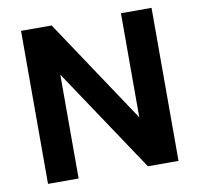

<svg xmlns="http://www.w3.org/2000/svg" viewBox="-78 -782 899 865"><g transform="rotate(-10 371.0 -350.0)"><path d="M73 0V-700H213L530 -224V-700H670V0H530L213 -475V0Z"/></g></svg>

Font: DM Sans 10pt ExtraBold
Style: Regular
Weight: 800
Version: Version 4.004;gftools[0.9.30]